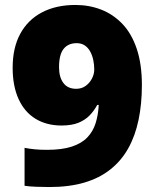

<svg xmlns="http://www.w3.org/2000/svg" viewBox="-20 -744 626 774"><path d="M552 -401Q552 -325 538.5 -260.5Q525 -196 497 -146Q469 -96 425 -61Q381 -26 320 -8Q259 10 179 10Q157 10 128 9Q99 8 79 5V-148Q100 -144 121 -142Q142 -140 170 -140Q230 -140 269.5 -153Q309 -166 332 -190Q355 -214 365.5 -247.5Q376 -281 378 -321H372Q359 -297 341 -278.5Q323 -260 296 -249Q269 -238 228 -238Q168 -238 123.5 -265Q79 -292 55 -344.5Q31 -397 31 -471Q31 -551 61.5 -607.5Q92 -664 149 -694Q206 -724 284 -724Q340 -724 388.5 -705Q437 -686 474 -647Q511 -608 531.5 -546.5Q552 -485 552 -401ZM289 -570Q255 -570 236.5 -547Q218 -524 218 -473Q218 -433 235.5 -409.5Q253 -386 287 -386Q309 -386 325 -397.5Q341 -409 350.5 -427Q360 -445 360 -464Q360 -483 356 -502Q352 -521 343.5 -536.5Q335 -552 321.5 -561Q308 -570 289 -570Z"/></svg>

Font: Noto Sans Thai Black
Style: Regular
Weight: 900
Version: Version 2.001